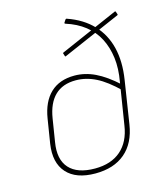

<svg xmlns="http://www.w3.org/2000/svg" viewBox="-107 -774 727 864"><g transform="rotate(-15 256.0 -341.5)"><path d="M231 12Q141 12 98 -36Q55 -84 68 -170L86 -282Q98 -358 140 -398Q182 -438 252 -438Q301 -438 348 -415.5Q395 -393 449 -344L446 -317Q392 -370 346 -393Q300 -416 252 -416Q191 -416 155 -381Q119 -346 108 -277L91 -171Q78 -93 115.5 -51.5Q153 -10 235 -10Q310 -10 355.5 -49.5Q401 -89 412 -163L443 -357Q454 -418 447.5 -468.5Q441 -519 420 -559.5Q399 -600 362 -629Q325 -658 274 -674Q271 -675 270.5 -677Q270 -679 272 -681L279 -692Q281 -694 282.5 -694.5Q284 -695 286 -694Q358 -669 402.5 -622Q447 -575 463 -509Q479 -443 466 -361L435 -162Q422 -77 369.5 -32.5Q317 12 231 12ZM240 -533Q235 -530 234 -534L230 -546Q229 -548 229.5 -549Q230 -550 232 -551L502 -669Q506 -671 507 -667L511 -656Q512 -654 511.5 -652.5Q511 -651 509 -650Z"/></g></svg>

Font: Sofia Sans Thin
Style: Italic
Weight: 250
Italic angle: -9°
Version: Version 4.100-B